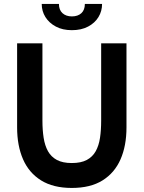

<svg xmlns="http://www.w3.org/2000/svg" viewBox="-20 -914 709 948"><path d="M334.5 14Q243 14 183 -23.2Q123 -60.5 93.8 -127.5Q64.5 -194.5 64.5 -285V-700H189.5V-318Q189.5 -272 195.5 -233.5Q201.5 -195 217 -167.2Q232.5 -139.5 261 -124.2Q289.5 -109 334.5 -109Q380 -109 408.5 -124.2Q437 -139.5 452.5 -167.2Q468 -195 473.8 -233.5Q479.5 -272 479.5 -318V-700H604.5V-285Q604.5 -194.5 575.2 -127.5Q546 -60.5 486.2 -23.2Q426.5 14 334.5 14ZM335 -765Q289 -765 255.8 -782.8Q222.5 -800.5 204.2 -829.8Q186 -859 186 -894.5H271Q271 -865 288.5 -849Q306 -833 335 -833Q364.5 -833 381.8 -849Q399 -865 399 -894.5H484Q484 -859 466.2 -829.8Q448.5 -800.5 415 -782.8Q381.5 -765 335 -765Z"/></svg>

Font: Cabin
Style: Bold
Weight: 700
Width: 4
Designer: Pablo Impallari
Foundry: Pablo Impallari. http://www.impallari.com Igino Marini. http://www.ikern.com
Version: Version 3.001